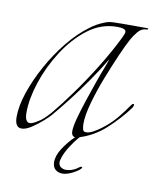

<svg xmlns="http://www.w3.org/2000/svg" viewBox="-63 -373 437 536"><g transform="rotate(10 155.5 -104.5)"><path d="M15 12Q-4 12 -4 -18Q-4 -49 9 -87.5Q22 -126 44 -166Q66 -206 94 -240.5Q122 -275 152 -297Q170 -311 191 -319Q202 -324 215.5 -324.5Q229 -325 242 -325H313Q316 -325 315 -323Q314 -321 312 -321Q297 -321 287 -309Q277 -297 271 -286Q262 -270 247.5 -237Q233 -204 218 -165.5Q203 -127 193 -91Q183 -55 183 -31Q183 -23 185 -15Q187 -9 194 -9Q203 -9 214 -15Q225 -21 234.5 -28Q244 -35 246 -37Q263 -51 277 -68Q291 -85 304 -104Q308 -110 311 -110Q313 -110 313 -107Q313 -104 310 -99Q285 -65 251 -34Q217 -3 174 9Q172 10 168 10Q156 10 156 -6Q156 -19 162.5 -43Q169 -67 178.5 -95.5Q188 -124 197.5 -151Q207 -178 214.5 -197Q222 -216 223 -221Q204 -189 180 -154.5Q156 -120 133 -90.5Q110 -61 92 -40Q87 -34 73 -21.5Q59 -9 43 1.5Q27 12 15 12ZM35 -7Q43 -7 58 -17Q70 -23 91 -47Q112 -72 141 -112Q170 -152 198.5 -198Q227 -244 248 -287Q254 -299 254 -304Q254 -314 229 -314Q184 -314 146.5 -285.5Q109 -257 80.5 -212.5Q52 -168 36.5 -120.5Q21 -73 21 -35Q21 -7 35 -7ZM149 116Q137 116 129 109Q121 102 121 88Q121 69 135 48Q149 27 164.5 12Q180 -3 182 -3Q185 -3 184 3Q173 13 157.5 36Q142 59 137 79Q137 80 136.5 81.5Q136 83 136 85Q136 95 142.5 99.5Q149 104 157 104Q171 104 185 96Q188 94 190.5 92Q193 90 197 88Q201 88 201 90Q200 94 188 102Q166 116 149 116Z"/></g></svg>

Font: Explora
Style: Regular
Weight: 400
Designer: Robert E. Leuschke
Foundry: Robert E. Leuschke
Version: Version 1.010